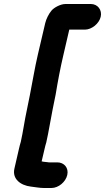

<svg xmlns="http://www.w3.org/2000/svg" viewBox="-20 -790 525 959"><path d="M434 -770H307C282 -770 250 -752 238 -738C224 -722 211 -696 206 -675L169 -517C153 -449 143 -383 129 -314L114 -240C102 -185 96 -136 84 -82C80 -71 78 -59 75 -48L52 52C40 104 83 136 134 142C154 144 177 149 199 149H237C272 149 308 119 316 84C324 49 301 21 266 21H226C223 21 220 21 217 20L198 18L188 16L203 -48C205 -58 208 -68 211 -78C224 -135 231 -185 243 -244L258 -318C269 -385 281 -449 297 -517L326 -642H404C438 -642 475 -672 483 -706C491 -740 468 -770 434 -770Z"/></svg>

Font: Electronic
Style: SuThkIt
Weight: 900
Version: Version 1.011